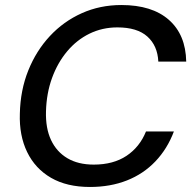

<svg xmlns="http://www.w3.org/2000/svg" viewBox="-20 -732 766 764"><path d="M338 12Q246 12 183 -24.5Q120 -61 88 -127Q56 -193 59 -280Q61 -373 92.5 -451.5Q124 -530 178.5 -588.5Q233 -647 305.5 -679.5Q378 -712 463 -712Q585 -712 652 -653Q719 -594 721 -487H610Q607 -550 566.5 -586.5Q526 -623 447 -623Q387 -623 336 -598Q285 -573 247 -527.5Q209 -482 187 -421.5Q165 -361 163 -289Q161 -222 183 -175Q205 -128 248 -102.5Q291 -77 353 -77Q431 -77 483.5 -112Q536 -147 561 -209H672Q646 -140 598.5 -90Q551 -40 485 -14Q419 12 338 12Z"/></svg>

Font: DM Sans 18pt Medium
Style: Italic
Weight: 500
Italic angle: -10°
Designer: Colophon Foundry, Jonny Pinhorn
Foundry: Colophon Foundry
Version: Version 4.004;gftools[0.9.30]